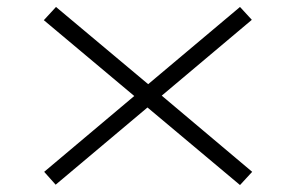

<svg xmlns="http://www.w3.org/2000/svg" viewBox="-20 -589 877 552"><path d="M670 -57 404 -280 140 -58 107 -95 366 -313 106 -531 141 -569 406 -347 670 -569 704 -532 445 -314 705 -95Z"/></svg>

Font: BioRhyme Expanded Light
Style: Regular
Weight: 300
Width: 7
Designer: Aoife Mooney
Foundry: Aoife Mooney Type
Version: Version 1.000